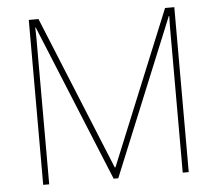

<svg xmlns="http://www.w3.org/2000/svg" viewBox="-51 -771 939 828"><g transform="rotate(-5 418.5 -357.0)"><path d="M408 0 130 -679H128Q129 -654 129 -636.5Q129 -619 129 -596V0H103V-714H145L417 -48H420L693 -714H733V0H707V-602Q707 -617 707 -635Q707 -653 708 -678H706L428 0Z"/></g></svg>

Font: Noto Sans Bengali Thin
Style: Regular
Weight: 100
Designer: Jelle Bosma - Monotype Design Team
Foundry: Monotype Imaging Inc.
Version: Version 2.003; ttfautohint (v1.8.4.7-5d5b)